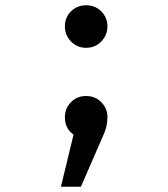

<svg xmlns="http://www.w3.org/2000/svg" viewBox="-20 -531 640 731"><path d="M307.5 -165.5Q342.5 -165.5 365.8 -141.8Q389 -118 389 -85.5Q389 -67 384.8 -48.5Q380.5 -30 369 -6L288 180H212L260 -18.5Q227 -41.5 227 -85Q227 -118.5 250.2 -142Q273.5 -165.5 307.5 -165.5ZM307.5 -511Q342.5 -511 365.8 -487.5Q389 -464 389 -430.5Q389 -397.5 365.8 -373.2Q342.5 -349 307.5 -349Q273.5 -349 250.2 -373.2Q227 -397.5 227 -430.5Q227 -453.5 237.5 -471.5Q248 -489.5 266.5 -500.2Q285 -511 307.5 -511Z"/></svg>

Font: Fira Code Light
Style: Regular
Weight: 400
Monospace: yes
Version: Version 5.002